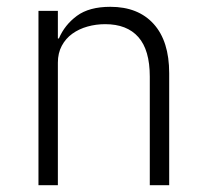

<svg xmlns="http://www.w3.org/2000/svg" viewBox="-20 -544 603 564"><path d="M93 0V-512H150V-431H153Q170 -471 206 -497.5Q242 -524 304 -524Q386 -524 431.5 -473.5Q477 -423 477 -329V0H420V-319Q420 -397 386.5 -435Q353 -473 289 -473Q262 -473 237 -466Q212 -459 192.5 -445Q173 -431 161.5 -409.5Q150 -388 150 -360V0Z"/></svg>

Font: IBM Plex Sans Hebrew Light
Style: Regular
Weight: 300
Designer: Mike Abbink, Paul van der Laan, Pieter van Rosmalen, Yanek Iontef
Foundry: Bold Monday
Version: Version 1.2